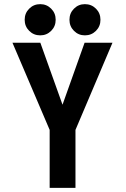

<svg xmlns="http://www.w3.org/2000/svg" viewBox="-20 -906 610 926"><path d="M174 -735.5Q142.5 -735.5 120.8 -757.2Q99 -779 99 -810.5Q99 -842.5 120.8 -864.2Q142.5 -886 174 -886Q205 -886 226.8 -864.2Q248.5 -842.5 248.5 -810.5Q248.5 -779 226.8 -757.2Q205 -735.5 174 -735.5ZM389.5 -735.5Q358.5 -735.5 336.8 -757.2Q315 -779 315 -810.5Q315 -842.5 336.8 -864.2Q358.5 -886 389.5 -886Q421 -886 442.8 -864.2Q464.5 -842.5 464.5 -810.5Q464.5 -779 442.8 -757.2Q421 -735.5 389.5 -735.5ZM219.5 0V-279.5L40 -700H174.5L281.5 -401L388 -700H522.5L344 -279.5V0Z"/></svg>

Font: League Mono Narrow SemiBold
Style: Regular
Weight: 600
Width: 3
Designer: Tyler Finck
Foundry: The League of Moveable Type / Tyler Finck
Version: Version 2.210